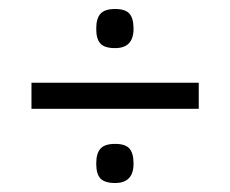

<svg xmlns="http://www.w3.org/2000/svg" viewBox="-20 -476 512 427"><path d="M422 -292V-234H50V-292ZM194 -112Q194 -135 203.5 -145.5Q213 -156 236 -156Q259 -156 268 -145.5Q277 -135 277 -112Q277 -69 236 -69Q213 -69 203.5 -79Q194 -89 194 -112ZM194 -412Q194 -435 203.5 -445.5Q213 -456 236 -456Q259 -456 268 -445.5Q277 -435 277 -412Q277 -369 236 -369Q213 -369 203.5 -379Q194 -389 194 -412Z"/></svg>

Font: Leckerli One
Style: Regular
Weight: 400
Version: Version 1.001